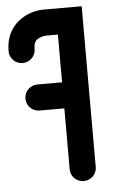

<svg xmlns="http://www.w3.org/2000/svg" viewBox="-85 -753 475 790"><g transform="rotate(-5 152.5 -358.5)"><path d="M282.8 -52.7V-717.3H124.9C61.8 -717.3 -33 -675 -33 -559.4C-33 -529.7 -8.9 -505.6 20.8 -505.6C50.5 -505.6 74.6 -529.7 74.6 -559.4C74.6 -588.1 85.5 -596.2 95.3 -601.5C108.2 -608.6 123.6 -609.6 125.1 -609.7H175.2V-412.5H72.8C43.1 -412.5 19 -388.4 19 -358.7C19 -329 43.1 -304.9 72.8 -304.9H175.2V-52.5C175.2 -23.5 199.3 0 229 0C258.7 0 282.8 -23.6 282.8 -52.7Z"/></g></svg>

Font: Cactron
Style: Bold
Weight: 900
Version: Version 1.0